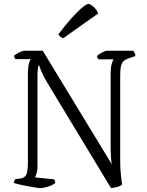

<svg xmlns="http://www.w3.org/2000/svg" viewBox="-20 -964 753 984"><path d="M187 0Q178 0 151 -4.5Q124 -9 95 -15Q66 -21 51 -26Q51 -33 54 -38Q57 -43 59 -46L83 -49Q108 -52 115.5 -70.5Q123 -89 123 -131V-587Q123 -618 128 -637Q133 -656 138 -661H60Q59 -663 56 -666.5Q53 -670 52 -678Q56 -683 66.5 -689Q77 -695 88 -699.5Q99 -704 104 -704H199L553 -122Q547 -152 547 -222V-586Q547 -618 552.5 -636.5Q558 -655 562 -660H485Q482 -664 480 -666.5Q478 -669 477 -677Q483 -684 501.5 -694Q520 -704 528 -704H662Q667 -699 670 -693.5Q673 -688 674 -677L636 -664Q611 -655 603.5 -636.5Q596 -618 596 -574V-142Q596 -102 599.5 -68.5Q603 -35 606 -18Q595 -9 578 -5Q561 -1 549 0L220 -544Q198 -582 189.5 -604.5Q181 -627 180 -629H177Q175 -622 173.5 -608Q172 -594 172 -570V-113Q172 -91 167.5 -75.5Q163 -60 159 -55L257 -45Q259 -43 261 -38.5Q263 -34 263 -26Q248 -14 224.5 -7Q201 0 187 0ZM304 -768Q295 -771 288.5 -777Q282 -783 279 -788Q313 -833 344.5 -868.5Q376 -904 400 -924Q424 -944 432 -944Q443 -944 460 -928.5Q477 -913 483 -895Z"/></svg>

Font: Texturina Thin
Style: Regular
Weight: 100
Designer: Guillermo Torres Carreño
Foundry: Omnibus-Type
Version: Version 1.002; ttfautohint (v1.8.3)